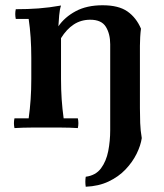

<svg xmlns="http://www.w3.org/2000/svg" viewBox="-20 -485 622 730"><path d="M35 2Q31 -17 35 -35H89Q94 -71 96.5 -107.5Q99 -144 99 -185V-265Q99 -346 89 -413H40Q36 -432 40 -450Q86 -450 126.5 -453Q167 -456 212 -464Q207 -449 205 -426.5Q203 -404 202 -385L212 -340V-185Q212 -144 214.5 -107.5Q217 -71 222 -35H276Q280 -17 276 2Q244 0 214 0Q184 0 156 0Q128 0 98 0Q68 0 35 2ZM512 -74Q512 -46 513 -17.5Q514 11 519 40Q515 68 499.5 99.5Q484 131 457.5 159Q431 187 393 205Q355 223 306 225Q303 206 306 187Q344 182 364 155Q384 128 391.5 89.5Q399 51 399 10V-317Q399 -356 382.5 -383Q366 -410 323 -410Q288 -410 260.5 -392Q233 -374 212 -340L202 -385Q226 -420 268 -442.5Q310 -465 370 -465Q431 -465 464.5 -441.5Q498 -418 516 -376Q514 -361 513 -343.5Q512 -326 512 -311Z"/></svg>

Font: Poltawski Nowy SemiBold
Style: Regular
Weight: 600
Version: Version 1.001;gftools[0.9.25]